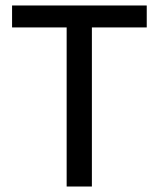

<svg xmlns="http://www.w3.org/2000/svg" viewBox="-20 -680 578 700"><path d="M223 0V-660H315V0ZM24 -580V-660H515V-580Z"/></svg>

Font: Bricolage Grotesque 24pt
Style: Regular
Weight: 400
Designer: Mathieu Triay
Foundry: Atelier Triay
Version: Version 1.001;gftools[0.9.33.dev8+g029e19f]